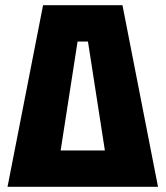

<svg xmlns="http://www.w3.org/2000/svg" viewBox="-20 -720 638 740"><path d="M452 -700 589 0H406L319 -560H279L192 0H9L146 -700ZM52 0V-140H488V0Z"/></svg>

Font: Tektur SemiCondensed
Style: Bold
Weight: 700
Width: 4
Designer: Adam Jagosz
Foundry: Adam Jagosz
Version: Version 1.005;gftools[0.9.30]